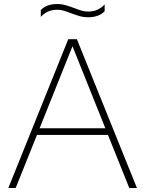

<svg xmlns="http://www.w3.org/2000/svg" viewBox="-20 -935 722 955"><path d="M623 0 517 -264H164L58 0H21.5L319.5 -740H362.5L661 0ZM177 -297H504L340.5 -705ZM334 -869Q310.5 -878 295.8 -882.2Q281 -886.5 265.5 -886.5Q239.5 -886.5 219.8 -878Q200 -869.5 183 -851V-885Q211.5 -915 265.5 -915Q286 -915 304 -910Q322 -905 349 -895Q372.5 -886 387.2 -881.8Q402 -877.5 417.5 -877.5Q443.5 -877.5 463.2 -886Q483 -894.5 500.5 -913V-879Q471.5 -849 417.5 -849Q397 -849 379 -854Q361 -859 334 -869Z"/></svg>

Font: Encode Sans Semi Expanded Thin
Style: Regular
Weight: 250
Width: 6
Designer: Multiple Designers
Foundry: Impallari Type
Version: Version 2.000